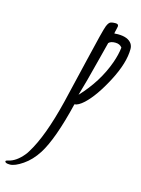

<svg xmlns="http://www.w3.org/2000/svg" viewBox="-330 -499 697 950"><g transform="rotate(15 19.0 -24.5)"><path d="M55.7 -40C69 -84 86.6 -149.3 108.4 -235.8L131.3 -325.2C138.2 -332.7 149.4 -336.4 165 -336.4C180.7 -336.4 192.4 -331.1 200.2 -320.3C197.3 -294.9 190.9 -268.6 181.2 -241.2C155.4 -168.6 113.6 -101.6 55.7 -40ZM-48.3 279.8C-14.5 226.7 17.7 137 48.3 10.7C61 10.4 76.8 1.6 95.7 -15.6C128.6 -46.2 161.8 -93.6 195.3 -157.7C228.8 -221.8 245.6 -277.7 245.6 -325.2C245.6 -335 243.2 -343.8 238.3 -351.6C225.9 -370.4 202 -379.9 166.5 -379.9C158.4 -379.9 152.3 -379.6 148.4 -378.9C148.4 -382.2 149.7 -388.7 152.3 -398.4C154.9 -408.2 156.2 -414.1 156.2 -416.3C156.2 -418.4 156.1 -420.2 155.8 -421.9C154.5 -427.1 149.3 -429.7 140.1 -429.7C131 -429.7 123.5 -428.7 117.7 -426.8C110.5 -424.8 104 -416.5 98.1 -401.9C92.3 -387.2 76.8 -326.5 51.8 -219.7L-2.9 10.7C-33.9 137.4 -69 231.9 -108.4 294.4C-112 300.6 -116.4 306.8 -121.6 313C-145 341.3 -169.8 358.4 -195.8 364.3H-196.8C-204.6 365.9 -208.5 368.2 -208.5 371.1C-208.5 377.9 -200.1 381.3 -183.3 381.3C-166.6 381.3 -144.9 372.3 -118.4 354.2C-91.9 336.2 -68.5 311.4 -48.3 279.8Z"/></g></svg>

Font: Kristi
Style: Medium
Weight: 400
Italic angle: -15°
Version: Version 1.003